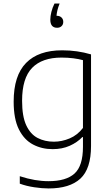

<svg xmlns="http://www.w3.org/2000/svg" viewBox="-20 -832 622 1082"><path d="M254 230Q217 230 172.5 223.2Q128 216.5 91.5 203V161Q136 175.5 175.8 182.2Q215.5 189 253.5 189Q352.5 189 400 146Q447.5 103 447.5 -4.5V-59.5H444Q415.5 -29.5 373 -10.5Q330.5 8.5 276.5 8.5Q215.5 8.5 165.8 -17.8Q116 -44 86.5 -102.8Q57 -161.5 57 -259.5Q57 -406 126.8 -477.2Q196.5 -548.5 330.5 -548.5Q415 -548.5 493 -525.5V-9.5Q493 119.5 432.8 174.8Q372.5 230 254 230ZM283.5 -33.5Q328.5 -33.5 372.5 -52Q416.5 -70.5 447.5 -111V-493Q424.5 -499.5 393.2 -503.5Q362 -507.5 326.5 -507.5Q217.5 -507.5 161 -449.5Q104.5 -391.5 104.5 -264Q104.5 -176 128 -125.8Q151.5 -75.5 192 -54.5Q232.5 -33.5 283.5 -33.5ZM302 -675.5Q263.5 -675.5 263.5 -721.5Q263.5 -740 269.5 -764.5Q275.5 -789 287 -812H316Q307.5 -791 303.5 -774.2Q299.5 -757.5 298.5 -743H300Q316.5 -743 326.5 -733.5Q336.5 -724 336.5 -708.5Q336.5 -694 327 -684.8Q317.5 -675.5 302 -675.5Z"/></svg>

Font: Encode Sans SmExp XLt
Style: Regular
Weight: 200
Width: 6
Designer: Multiple Designers
Foundry: Impallari Type
Version: Version 3.002; ttfautohint (v1.8.3) -l 8 -r 50 -G 200 -x 14 